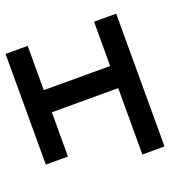

<svg xmlns="http://www.w3.org/2000/svg" viewBox="-120 -676 906 906"><g transform="rotate(-20 333.5 -222.5)"><path d="M111.1 -222.2V0H0V-555.6H111.1V-333.3H444.4V-555.6H555.6V111.1H444.4V-222.2Z"/></g></svg>

Font: Pixeloid Mono
Style: Regular
Weight: 400
Monospace: yes
Designer: GGBotNet
Foundry: GGBotNet
Version: 0.5